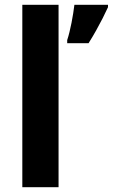

<svg xmlns="http://www.w3.org/2000/svg" viewBox="-20 -780 470 800"><path d="M224 0H73V-760H224ZM430 -750Q420 -728 407.5 -703.5Q395 -679 380.5 -653Q366 -627 349 -600H260V-613Q265 -628 269.5 -646.5Q274 -665 278 -685Q282 -705 285 -724.5Q288 -744 290 -760H430Z"/></svg>

Font: Noto Sans Lao UI
Style: Regular
Weight: 400
Designer: Monotype Design Team
Foundry: Monotype Imaging Inc.
Version: Version 2.000